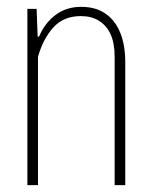

<svg xmlns="http://www.w3.org/2000/svg" viewBox="-20 -541 442 561"><path d="M60 0V-515H87L90 -434H94Q111 -474 142.5 -497.5Q174 -521 217 -521Q260 -521 288.5 -501Q317 -481 331.5 -445Q346 -409 346 -360V0H315V-375Q315 -415 303 -441Q291 -467 269 -480.5Q247 -494 216 -494Q166 -494 136 -461Q106 -428 91 -375V0Z"/></svg>

Font: Hubot Sans Condensed ExtraLight
Style: Regular
Weight: 200
Width: 3
Designer: Deni Anggara
Foundry: GitHub, Inc., Subsidiary of Microsoft Corporation
Version: Version 2.000